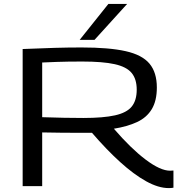

<svg xmlns="http://www.w3.org/2000/svg" viewBox="-20 -953 936 983"><path d="M844 10Q791 10 728 -25Q665 -60 595 -123.5Q525 -187 451 -273Q437 -273 418.5 -273Q400 -273 386 -273Q342 -273 293.5 -273.5Q245 -274 196 -275V0H96V-702Q192 -706 260.5 -708Q329 -710 397 -710Q539 -710 623.5 -691Q708 -672 745.5 -627Q783 -582 783 -505Q783 -437 757 -394Q731 -351 681.5 -328Q632 -305 563 -294Q650 -193 725.5 -136Q801 -79 851 -79Q859 -79 868 -80V8Q863 9 856.5 9.5Q850 10 844 10ZM407 -349Q509 -349 569 -362.5Q629 -376 654.5 -407.5Q680 -439 680 -494Q680 -548 654 -579.5Q628 -611 567 -624.5Q506 -638 401 -638Q359 -638 329.5 -637.5Q300 -637 270 -636Q240 -635 196 -633V-353Q257 -351 307.5 -350Q358 -349 407 -349ZM388 -749 535 -933H631L464 -749Z"/></svg>

Font: Georama Extended
Style: Regular
Weight: 400
Width: 7
Designer: Jean-Baptiste Levee
Foundry: Production Type
Version: Version 1.000